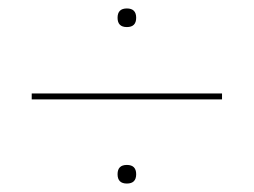

<svg xmlns="http://www.w3.org/2000/svg" viewBox="-20 -568 600 454"><path d="M280 -548Q302 -548 302 -526Q302 -504 280 -504Q258 -504 258 -526Q258 -548 280 -548ZM505 -347V-333H55V-347ZM280 -178Q302 -178 302 -156Q302 -134 280 -134Q258 -134 258 -156Q258 -178 280 -178Z"/></svg>

Font: Prodigy Sans Thin
Style: Regular
Weight: 100
Designer: Wei Huang
Foundry: Wei Huang
Version: Version 1.003; ttfautohint (v1.8.3)